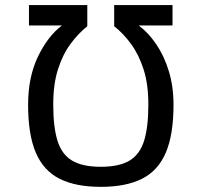

<svg xmlns="http://www.w3.org/2000/svg" viewBox="-20 -726 795 757"><path d="M377.4 10.7Q278.3 10.7 214.8 -21.2Q151.4 -53.2 121.1 -124.3Q90.8 -195.3 90.8 -313Q90.8 -421.9 129.6 -502.7Q168.5 -583.5 224.1 -625.5H94.2V-706.1H324.2V-622.6Q289.1 -594.7 258.3 -553.2Q227.5 -511.7 208.7 -453.1Q189.9 -394.5 189.9 -314Q189.9 -225.6 206.5 -171.6Q223.1 -117.7 263.9 -93Q304.7 -68.4 377.4 -68.4Q450.2 -68.4 491 -93Q531.7 -117.7 548.3 -171.6Q564.9 -225.6 564.9 -314Q564.9 -394.5 545.9 -453.1Q526.9 -511.7 496.3 -553.2Q465.8 -594.7 430.2 -622.6V-706.1H660.2V-625.5H526.9Q564.5 -597.7 595.7 -552Q627 -506.3 645.5 -445.8Q664.1 -385.3 664.1 -313Q664.1 -195.3 633.8 -124.3Q603.5 -53.2 540 -21.2Q476.6 10.7 377.4 10.7Z"/></svg>

Font: Monda
Style: Regular
Weight: 400
Designer: Vernon Adams
Foundry: Vernon Adams
Version: Version 2.100; ttfautohint (v1.8.3)